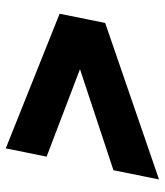

<svg xmlns="http://www.w3.org/2000/svg" viewBox="26 -674 558 649"><g transform="rotate(-90 304.5 -350.0)"><path d="M22 -91 53 -245 521 -400 505 -316 99 -471 127 -609 582 -427 551 -273Z"/></g></svg>

Font: Montserrat Thin ExtraBold
Style: Italic
Weight: 800
Italic angle: -11.3°
Version: Version 9.000